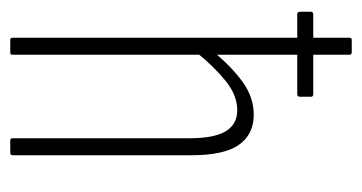

<svg xmlns="http://www.w3.org/2000/svg" viewBox="-190 -534 723 384"><g transform="rotate(90 172.0 -341.5)"><path d="M8 -574Q3 -574 3 -580V-601Q3 -606 8 -606H168Q173 -606 173 -601V-580Q173 -574 168 -574H55ZM260 0Q256 0 256 -5V-358Q256 -408 242 -431Q228 -454 200 -454Q170 -454 141 -430.5Q112 -407 84 -372L82 -405Q112 -442 143 -464.5Q174 -487 209 -487Q248 -487 269 -457.5Q290 -428 290 -362V-5Q290 0 285 0ZM59 0Q55 0 55 -5V-678Q55 -683 59 -683H84Q89 -683 89 -678V-5Q89 0 85 0Z"/></g></svg>

Font: Sofia Sans Extra Condensed ExtraLight
Style: Regular
Weight: 250
Designer: Botio Nikoltchev, Ani Petrova
Foundry: lettersoup
Version: Version 4.101